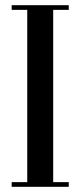

<svg xmlns="http://www.w3.org/2000/svg" viewBox="-20 -720 310 740"><path d="M245 -700H25V-682H85V-18H25V0H245V-18H185V-682H245Z"/></svg>

Font: Picaflor 24 pt
Style: Regular
Weight: 400
Designer: Ariel Martín Pérez
Foundry: Tunera Type Foundry
Version: Version 1.000;hotconv 1.0.109;makeotfexe 2.5.65596